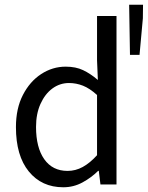

<svg xmlns="http://www.w3.org/2000/svg" viewBox="-20 -780 625 812"><path d="M247.6 12Q156.5 12 101.9 -54.7Q47.4 -121.4 47.4 -242.4Q47.4 -321.3 76.9 -378.5Q106.4 -435.7 154.3 -466.9Q202.3 -498.1 257.7 -498.1Q300.6 -498.1 331.5 -483.3Q362.4 -468.6 393.9 -441.8L390.4 -525.2V-712.4H472.7V0H404.8L397.8 -57.4H395.1Q366.9 -29.2 329.1 -8.6Q291.3 12 247.6 12ZM265.8 -57.2Q299.7 -57.2 330 -73.9Q360.4 -90.5 390.4 -123.6V-378.3Q359.6 -406.2 330.9 -417.6Q302.2 -428.9 271.9 -428.9Q233 -428.9 201.5 -405.7Q170.1 -382.5 151.2 -340.5Q132.4 -298.5 132.4 -243.2Q132.4 -155.9 167.2 -106.6Q202.1 -57.2 265.8 -57.2ZM529.7 -548 526.2 -760.1H584.9L584.2 -702.5L570.1 -548Z"/></svg>

Font: Source Sans 3
Style: Regular
Weight: 200
Designer: Paul D. Hunt
Foundry: Adobe
Version: Version 3.046;hotconv 1.0.118;makeotfexe 2.5.65603